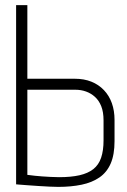

<svg xmlns="http://www.w3.org/2000/svg" viewBox="-20 -720 495 751"><path d="M272 -412H87V-700H43V1Q42 1 54.5 2Q67 3 87 4.5Q107 6 130 7.5Q153 9 174 10Q195 11 208 11Q258 11 299 2.5Q340 -6 369 -26Q398 -46 413 -80.5Q428 -115 428 -168V-251Q428 -287 417.5 -316.5Q407 -346 386.5 -367.5Q366 -389 337.5 -400.5Q309 -412 272 -412ZM385 -171Q385 -131 375.5 -103Q366 -75 345 -58.5Q324 -42 291 -34.5Q258 -27 211 -27Q195 -27 178 -28Q161 -29 145 -30Q129 -31 116.5 -32.5Q104 -34 96 -35Q88 -36 87 -36V-369H275Q297 -369 316.5 -362Q336 -355 351.5 -341Q367 -327 376 -304.5Q385 -282 385 -249Z"/></svg>

Font: Advent Pro Light
Style: Regular
Weight: 300
Version: Version 3.000